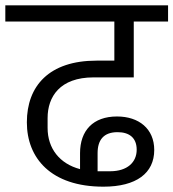

<svg xmlns="http://www.w3.org/2000/svg" viewBox="-40 -718 652 722"><path d="M349 -16C473 -16 540 -67 540 -154C540 -234 482 -280 400 -280C310 -280 261 -227 261 -142V-82C185 -102 139 -159 139 -237V-274C139 -354 185 -427 312 -427H463V-637H592V-698H-20V-637H390V-490H323C145 -490 61 -395 61 -258C61 -124 151 -16 349 -16ZM374 -74H327V-142C327 -192 350 -221 402 -221C446 -221 474 -200 474 -155C474 -108 439 -74 374 -74Z"/></svg>

Font: IBM Plex Devanagari
Style: Regular
Weight: 400
Designer: Mike Abbink, Paul van der Laan, Pieter van Rosmalen, Erin McLaughlin
Foundry: Bold Monday
Version: Version 1.0